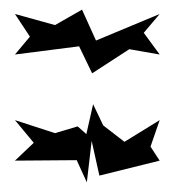

<svg xmlns="http://www.w3.org/2000/svg" viewBox="-20 -659 382 398"><path d="M11 -326 139 -327 160 -281 170 -367 186 -295 311 -326 292 -355 311 -410 238 -365 194 -399 173 -443 159 -381 141 -397 94 -383 11 -410 50 -363ZM11 -546 144 -563 171 -507 248 -557 311 -546 278 -591 311 -630 179 -575 150 -639 94 -607 11 -630 42 -583Z"/></svg>

Font: bitstorm
Style: maxcn
Weight: 400
Version: Version 0.2